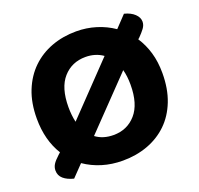

<svg xmlns="http://www.w3.org/2000/svg" viewBox="-114 -751 929 895"><g transform="rotate(-20 350.0 -303.5)"><path d="M662 -304Q662 -226 638.5 -166Q615 -106 573 -65.5Q531 -25 474 -4Q417 17 350 17Q296 17 248.5 2.5Q201 -12 162 -39L107 18Q75 10 56.5 -6Q38 -22 38 -47Q38 -63 46.5 -77Q55 -91 77 -111L87 -120Q39 -197 39 -304Q39 -382 63 -441.5Q87 -501 129 -541.5Q171 -582 227.5 -603Q284 -624 350 -624Q401 -624 448 -609.5Q495 -595 534 -568L588 -625Q620 -617 638.5 -599.5Q657 -582 657 -561Q657 -544 645.5 -528.5Q634 -513 617 -496L610 -490Q635 -452 648.5 -406Q662 -360 662 -304ZM504 -304Q504 -346 495 -379L262 -137Q298 -110 350 -110Q418 -110 461 -159Q504 -208 504 -304ZM196 -304Q196 -264 204 -229L436 -471Q399 -497 350 -497Q282 -497 239 -448.5Q196 -400 196 -304Z"/></g></svg>

Font: Baloo Bhai 2
Style: Bold
Weight: 700
Designer: Supriya Tembe, Noopur Datye and Ek Type
Foundry: Ek Type
Version: Version 1.640;PS 1.000;hotconv 16.6.51;makeotf.lib2.5.65220;